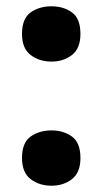

<svg xmlns="http://www.w3.org/2000/svg" viewBox="-20 -578 327 611"><path d="M50 -75Q50 -124 77.5 -143.5Q105 -163 144 -163Q182 -163 209 -143.5Q236 -124 236 -75Q236 -29 209 -8Q182 13 144 13Q105 13 77.5 -8Q50 -29 50 -75ZM50 -470Q50 -519 77.5 -538.5Q105 -558 144 -558Q182 -558 209 -538.5Q236 -519 236 -470Q236 -424 209 -403Q182 -382 144 -382Q105 -382 77.5 -403Q50 -424 50 -470Z"/></svg>

Font: Noto Sans Armenian ExtraBold
Style: Regular
Weight: 800
Version: Version 2.007